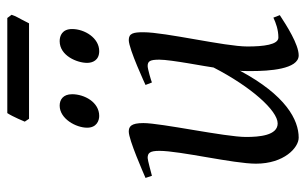

<svg xmlns="http://www.w3.org/2000/svg" viewBox="-180 -658 858 539"><g transform="rotate(-90 249.5 -389.0)"><path d="M132 20C182 20 251 -16 320 -145C319 -142 319 -129 319 -112C319 -64 324 20 363 20C394 20 447 -14 476 -33L469 -51C454 -44 435 -37 413 -37C393 -37 388 -79 388 -124C388 -187 428 -354 428 -416C428 -444 425 -457 406 -457C381 -457 280 -410 280 -410L287 -392C291 -394 325 -404 333 -404C347 -404 351 -397 351 -371C351 -338 331 -237 329 -219C275 -114 208 -39 172 -39C138 -39 134 -91 134 -128C134 -186 173 -366 173 -416C173 -451 163 -457 149 -457C126 -457 33 -416 19 -410L25 -392C33 -394 69 -404 75 -404C89 -404 95 -398 95 -371C95 -313 59 -163 59 -100C59 -21 104 20 132 20ZM222 -651C185 -651 160 -605 160 -574C160 -547 180 -540 193 -540C232 -540 254 -582 254 -616C254 -642 238 -651 222 -651ZM403 -651C362 -651 342 -602 342 -574C342 -559 349 -540 375 -540C412 -540 437 -581 437 -616C437 -644 418 -651 403 -651ZM477 -786 468 -798H201C191 -783 177 -749 177 -749L185 -737H453C470 -771 472 -771 477 -786Z"/></g></svg>

Font: Temporarium
Style: Italic
Weight: 400
Italic angle: -7°
Version: Version 1.1